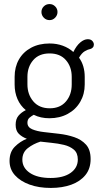

<svg xmlns="http://www.w3.org/2000/svg" viewBox="-20 -693 494 945"><path d="M230 232Q171 232 125.5 215.5Q80 199 53.5 169.5Q27 140 27 99Q27 55 53 29Q79 3 112 -10Q88 -19 72.5 -34.5Q57 -50 57 -79Q57 -107 71 -123.5Q85 -140 107 -151Q80 -173 66 -205.5Q52 -238 52 -277V-315Q52 -363 73 -400Q94 -437 133 -458Q172 -479 224 -479Q259 -479 289 -468Q319 -457 341 -437Q356 -468 375 -484Q394 -500 412 -500Q427 -500 434.5 -491.5Q442 -483 442 -474Q442 -465 437 -459.5Q432 -454 425 -452Q413 -450 397.5 -441Q382 -432 369 -409Q383 -390 390 -366Q397 -342 397 -315V-277Q397 -230 375 -192Q353 -154 313.5 -132.5Q274 -111 223 -111Q180 -111 146 -128Q135 -122 125 -113.5Q115 -105 115 -89Q115 -67 138 -57Q161 -47 196 -43Q231 -39 270.5 -34.5Q310 -30 345.5 -18Q381 -6 403.5 19Q426 44 426 90Q426 137 400.5 168.5Q375 200 331 216Q287 232 230 232ZM229 183Q292 183 327.5 158Q363 133 363 92Q363 60 343.5 43.5Q324 27 294.5 20Q265 13 233.5 10Q202 7 179 4Q144 15 117 36Q90 57 90 93Q90 133 127 158Q164 183 229 183ZM225 -160Q276 -160 304.5 -193.5Q333 -227 333 -277V-315Q333 -364 304.5 -397Q276 -430 224 -430Q172 -430 143.5 -397Q115 -364 115 -315V-278Q115 -228 144 -194Q173 -160 225 -160ZM224 -594Q207 -594 195.5 -606Q184 -618 184 -634Q184 -650 195.5 -661.5Q207 -673 224 -673Q240 -673 251.5 -661.5Q263 -650 263 -634Q263 -618 251.5 -606Q240 -594 224 -594Z"/></svg>

Font: Dosis
Style: Regular
Weight: 400
Designer: EdgarTolentino, PabloImpallari, IginoMarini
Foundry: EdgarTolentino, PabloImpallari, IginoMarini
Version: Version 3.001; ttfautohint (v1.8.2)